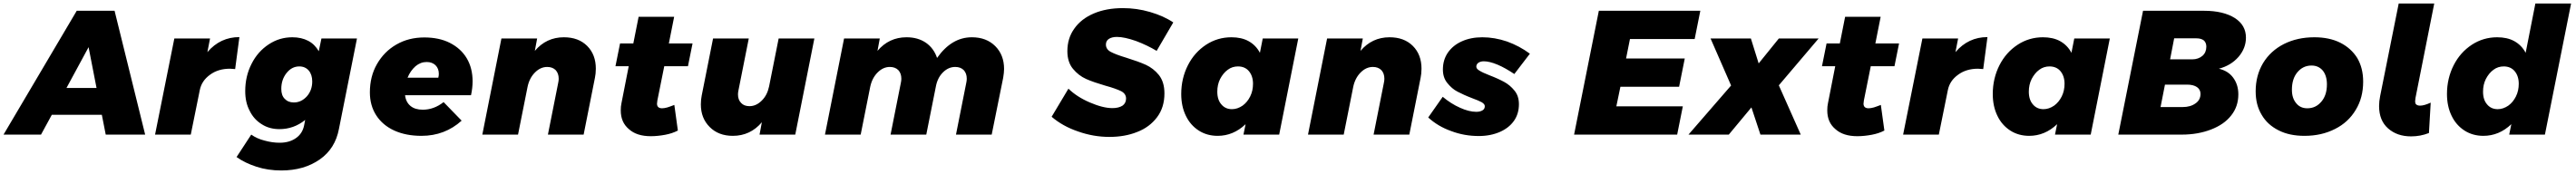

<svg xmlns="http://www.w3.org/2000/svg" viewBox="-104 -762 14569 985"><path d="M494 0H717L544 -701H330L-84 0H128L189 -112H472ZM272 -264 397 -495 442 -264Z M1250 -552C1178 -552 1118 -524 1069 -467L1084 -544H882L773 0H975L1026 -252C1033 -287 1052 -316 1084 -339C1115 -362 1153 -373 1196 -373C1203 -373 1213 -372 1226 -371Z M1347 182C1390 196 1437 203 1487 203C1573 203 1645 182 1704 141C1763 100 1799 42 1813 -32L1915 -544H1714L1699 -472C1684 -498 1664 -518 1639 -531C1614 -544 1584 -551 1550 -551C1501 -551 1457 -538 1416 -511C1375 -484 1342 -447 1319 -401C1295 -354 1283 -303 1283 -246C1283 -204 1291 -167 1308 -135C1324 -102 1347 -77 1376 -59C1405 -40 1439 -31 1476 -31C1530 -31 1579 -48 1622 -83L1616 -52C1610 -22 1595 2 1571 19C1546 37 1515 46 1478 46C1450 46 1422 42 1393 34C1364 27 1338 15 1317 0L1234 127C1266 150 1304 168 1347 182ZM1632 -217C1611 -194 1587 -182 1558 -182C1536 -182 1519 -189 1506 -203C1493 -216 1487 -235 1487 -259C1487 -294 1497 -324 1517 -349C1537 -374 1561 -386 1589 -386C1611 -386 1629 -378 1642 -363C1655 -348 1662 -327 1662 -301C1662 -268 1652 -240 1632 -217Z M2441 -519C2400 -540 2351 -550 2296 -550C2237 -550 2185 -537 2138 -510C2091 -483 2055 -446 2028 -399C2001 -352 1988 -298 1988 -239C1988 -190 2000 -146 2024 -109C2048 -72 2082 -43 2126 -23C2170 -3 2221 7 2280 7C2368 7 2444 -22 2507 -79L2405 -184C2368 -155 2329 -141 2287 -141C2258 -141 2235 -148 2218 -162C2201 -176 2190 -196 2187 -223H2560C2566 -250 2569 -277 2569 -302C2569 -351 2558 -395 2536 -432C2514 -469 2482 -498 2441 -519ZM2378 -344C2378 -337 2377 -330 2375 -322H2201C2212 -349 2227 -370 2246 -387C2265 -403 2286 -411 2309 -411C2330 -411 2346 -405 2359 -393C2372 -380 2378 -364 2378 -344Z M3217 -502C3184 -535 3140 -551 3085 -551C3019 -551 2964 -525 2921 -474L2934 -544H2732L2624 0H2826L2880 -271C2887 -304 2901 -331 2922 -352C2943 -373 2966 -383 2991 -383C3011 -383 3027 -377 3039 -365C3050 -353 3056 -337 3056 -316C3056 -309 3055 -301 3053 -292L2995 0H3197L3261 -322C3264 -337 3266 -354 3266 -373C3266 -426 3250 -469 3217 -502Z M3614 -193 3653 -387H3787L3813 -516H3679L3709 -667H3508L3478 -516H3403L3377 -387H3452L3411 -178C3408 -165 3407 -152 3407 -137C3407 -92 3422 -57 3453 -31C3483 -4 3524 9 3577 9C3604 9 3631 6 3658 1C3685 -4 3709 -12 3730 -23L3710 -168C3694 -162 3681 -157 3671 -154C3660 -151 3650 -149 3641 -149C3632 -149 3625 -151 3620 -155C3615 -159 3612 -166 3612 -175C3612 -178 3613 -184 3614 -193Z M3910 -43C3943 -10 3986 7 4041 7C4107 7 4162 -19 4205 -70L4192 0H4394L4502 -544H4300L4246 -273C4239 -240 4226 -214 4205 -193C4184 -172 4161 -161 4135 -161C4115 -161 4099 -167 4088 -179C4076 -191 4070 -207 4070 -228C4070 -235 4071 -243 4073 -252L4131 -544H3929L3865 -222C3862 -207 3860 -190 3860 -171C3860 -118 3877 -76 3910 -43Z M5525 -501C5492 -534 5448 -551 5393 -551C5316 -551 5251 -512 5196 -434C5184 -470 5163 -499 5133 -520C5102 -541 5066 -551 5023 -551C4957 -551 4902 -525 4859 -474L4872 -544H4670L4562 0H4764L4818 -271C4825 -304 4839 -331 4860 -352C4881 -373 4904 -383 4929 -383C4949 -383 4965 -377 4977 -365C4988 -353 4994 -337 4994 -316C4994 -309 4993 -301 4991 -292L4933 0H5135L5189 -271C5195 -304 5208 -331 5229 -352C5250 -373 5273 -383 5299 -383C5319 -383 5335 -377 5347 -365C5358 -353 5364 -337 5364 -316C5364 -309 5363 -301 5361 -292L5303 0H5505L5570 -322C5573 -341 5575 -357 5575 -372C5575 -425 5558 -468 5525 -501Z M6401 -694C6350 -709 6299 -716 6247 -716C6185 -716 6130 -706 6083 -686C6036 -666 5999 -638 5973 -601C5946 -564 5933 -521 5933 -472C5933 -431 5944 -397 5965 -372C5986 -347 6010 -328 6039 -315C6068 -302 6104 -290 6148 -277C6189 -266 6218 -255 6237 -246C6256 -236 6265 -222 6265 -204C6265 -187 6258 -173 6245 -164C6231 -155 6212 -150 6188 -150C6151 -150 6109 -161 6060 -182C6011 -203 5971 -229 5939 -260L5844 -101C5885 -66 5934 -38 5993 -18C6052 3 6111 13 6171 13C6228 13 6281 4 6328 -15C6375 -33 6412 -61 6440 -98C6468 -135 6482 -180 6482 -233C6482 -276 6472 -310 6451 -337C6430 -363 6405 -382 6377 -395C6348 -408 6312 -421 6267 -435C6227 -447 6198 -458 6179 -468C6160 -478 6151 -492 6151 -510C6151 -524 6157 -535 6168 -542C6179 -549 6194 -553 6213 -553C6242 -553 6278 -545 6321 -530C6364 -514 6403 -495 6438 -474L6532 -635C6495 -660 6452 -679 6401 -694Z M6676 -23C6707 -3 6743 7 6783 7C6842 7 6895 -15 6941 -59L6929 0H7131L7239 -544H7038L7022 -463C7007 -492 6985 -514 6958 -529C6931 -544 6898 -551 6861 -551C6809 -551 6761 -537 6718 -509C6674 -480 6640 -442 6615 -393C6590 -344 6577 -289 6577 -230C6577 -183 6586 -142 6603 -107C6620 -71 6645 -43 6676 -23ZM6924 -164C6905 -151 6885 -144 6864 -144C6839 -144 6819 -153 6804 -171C6789 -188 6781 -212 6781 -243C6781 -269 6786 -293 6797 -315C6808 -336 6822 -354 6840 -367C6857 -380 6877 -386 6898 -386C6924 -386 6945 -377 6960 -359C6975 -341 6983 -317 6983 -288C6983 -262 6978 -238 6967 -216C6956 -194 6942 -177 6924 -164Z M7887 -502C7854 -535 7810 -551 7755 -551C7689 -551 7634 -525 7591 -474L7604 -544H7402L7294 0H7496L7550 -271C7557 -304 7571 -331 7592 -352C7613 -373 7636 -383 7661 -383C7681 -383 7697 -377 7709 -365C7720 -353 7726 -337 7726 -316C7726 -309 7725 -301 7723 -292L7665 0H7867L7931 -322C7934 -337 7936 -354 7936 -373C7936 -426 7920 -469 7887 -502Z M8104 -20C8154 -1 8206 8 8260 8C8305 8 8344 0 8379 -15C8413 -30 8440 -51 8459 -78C8478 -105 8487 -137 8487 -172C8487 -203 8479 -228 8462 -249C8445 -270 8426 -286 8404 -298C8382 -310 8354 -323 8320 -336C8294 -346 8275 -355 8264 -362C8252 -369 8246 -376 8246 -385C8246 -394 8250 -401 8258 -407C8266 -412 8276 -415 8288 -415C8309 -415 8335 -409 8366 -396C8397 -383 8428 -365 8461 -343L8549 -458C8510 -487 8467 -510 8420 -527C8373 -543 8326 -551 8280 -551C8236 -551 8197 -543 8164 -528C8130 -513 8104 -491 8085 -464C8066 -436 8057 -404 8057 -369C8057 -338 8065 -313 8082 -292C8099 -271 8118 -254 8140 -243C8161 -232 8189 -219 8223 -206C8248 -197 8266 -189 8277 -183C8288 -176 8294 -169 8294 -161C8294 -151 8290 -143 8282 -138C8273 -132 8261 -129 8246 -129C8218 -129 8187 -137 8154 -152C8120 -167 8087 -188 8056 -214L7974 -97C8010 -64 8053 -38 8104 -20Z M9481 -541 9513 -701H8939L8799 0H9382L9414 -160H9038L9061 -271H9393L9425 -431H9093L9115 -541Z M9799 -544H9571L9687 -278L9446 0H9674L9802 -154L9853 0H10081L9957 -279L10182 -544H9957L9843 -403Z M10438 -193 10477 -387H10611L10637 -516H10503L10533 -667H10332L10302 -516H10227L10201 -387H10276L10235 -178C10232 -165 10231 -152 10231 -137C10231 -92 10246 -57 10277 -31C10307 -4 10348 9 10401 9C10428 9 10455 6 10482 1C10509 -4 10533 -12 10554 -23L10534 -168C10518 -162 10505 -157 10495 -154C10484 -151 10474 -149 10465 -149C10456 -149 10449 -151 10444 -155C10439 -159 10436 -166 10436 -175C10436 -178 10437 -184 10438 -193Z M11137 -552C11065 -552 11005 -524 10956 -467L10971 -544H10769L10660 0H10862L10913 -252C10920 -287 10939 -316 10971 -339C11002 -362 11040 -373 11083 -373C11090 -373 11100 -372 11113 -371Z M11266 -23C11297 -3 11333 7 11373 7C11432 7 11485 -15 11531 -59L11519 0H11721L11829 -544H11628L11612 -463C11597 -492 11575 -514 11548 -529C11521 -544 11488 -551 11451 -551C11399 -551 11351 -537 11308 -509C11264 -480 11230 -442 11205 -393C11180 -344 11167 -289 11167 -230C11167 -183 11176 -142 11193 -107C11210 -71 11235 -43 11266 -23ZM11514 -164C11495 -151 11475 -144 11454 -144C11429 -144 11409 -153 11394 -171C11379 -188 11371 -212 11371 -243C11371 -269 11376 -293 11387 -315C11398 -336 11412 -354 11430 -367C11447 -380 11467 -386 11488 -386C11514 -386 11535 -377 11550 -359C11565 -341 11573 -317 11573 -288C11573 -262 11568 -238 11557 -216C11546 -194 11532 -177 11514 -164Z M12527 -322C12508 -348 12481 -365 12446 -373C12491 -385 12528 -407 12557 -440C12585 -473 12599 -509 12599 -549C12599 -596 12578 -633 12536 -660C12493 -687 12435 -701 12362 -701H12017L11877 0H12236C12298 0 12353 -10 12402 -29C12451 -48 12489 -74 12516 -109C12543 -143 12556 -183 12556 -228C12556 -265 12546 -296 12527 -322ZM12353 -446C12338 -433 12318 -426 12295 -426H12170L12193 -545H12319C12337 -545 12351 -541 12361 -533C12370 -525 12375 -513 12375 -498C12375 -477 12368 -459 12353 -446ZM12314 -177C12295 -163 12271 -156 12241 -156H12116L12141 -283H12266C12290 -283 12309 -278 12322 -269C12335 -260 12342 -247 12342 -231C12342 -208 12333 -190 12314 -177Z M13133 -520C13091 -541 13042 -551 12986 -551C12921 -551 12864 -538 12814 -513C12763 -487 12724 -451 12696 -405C12668 -358 12654 -305 12654 -245C12654 -194 12665 -150 12688 -112C12710 -74 12742 -45 12784 -24C12825 -3 12874 7 12930 7C12995 7 13052 -6 13103 -32C13153 -57 13192 -93 13220 -140C13248 -186 13262 -239 13262 -300C13262 -351 13251 -395 13229 -433C13206 -470 13174 -499 13133 -520ZM12890 -353C12911 -378 12937 -391 12970 -391C12997 -391 13018 -381 13034 -362C13049 -343 13057 -317 13057 -285C13057 -244 13047 -212 13026 -187C13005 -162 12979 -149 12946 -149C12919 -149 12898 -159 12883 -178C12867 -197 12859 -222 12859 -254C12859 -295 12869 -328 12890 -353Z M13664 -742H13463L13358 -218C13354 -198 13352 -179 13352 -162C13352 -107 13369 -65 13403 -35C13437 -5 13480 10 13533 10C13568 10 13601 4 13634 -9L13644 -181C13620 -170 13600 -164 13584 -164C13575 -164 13568 -166 13563 -170C13558 -173 13556 -180 13556 -190C13556 -193 13557 -199 13558 -208Z M13835 -23C13866 -3 13902 7 13942 7C14001 7 14054 -15 14100 -59L14088 0H14290L14438 -742H14236L14181 -463C14166 -492 14144 -514 14117 -529C14090 -544 14057 -551 14020 -551C13968 -551 13920 -537 13877 -509C13833 -480 13799 -442 13774 -393C13749 -344 13736 -289 13736 -230C13736 -183 13745 -142 13762 -107C13779 -71 13804 -43 13835 -23ZM14083 -164C14064 -151 14044 -144 14023 -144C13998 -144 13978 -153 13963 -171C13948 -188 13940 -212 13940 -243C13940 -269 13945 -293 13956 -315C13967 -336 13981 -354 13999 -367C14016 -380 14036 -386 14057 -386C14083 -386 14104 -377 14119 -359C14134 -341 14142 -317 14142 -288C14142 -262 14137 -238 14126 -216C14115 -194 14101 -177 14083 -164Z"/></svg>

Font: Argentum Sans ExtraBold
Style: Italic
Weight: 800
Italic angle: -11.3°
Designer: Julieta Ulanovsky
Foundry: Julieta Ulanovsky
Version: Version 5.001;February 15, 2019;FontCreator 11.5.0.2425 64-b